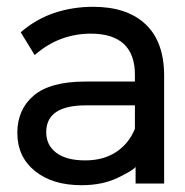

<svg xmlns="http://www.w3.org/2000/svg" viewBox="-20 -530 545 565"><path d="M463 -307V10H379V-39Q374 -30 328 -7.5Q282 15 220 15Q134 15 82.5 -27Q31 -69 31 -139Q31 -208 79.5 -249Q128 -290 231 -290H377V-310Q377 -370 344.5 -400.5Q312 -431 247 -431Q203 -431 161.5 -416Q120 -401 82 -368L41 -435Q86 -474 140 -492Q194 -510 254 -510Q354 -510 408.5 -458.5Q463 -407 463 -307ZM377 -151V-220H233Q116 -220 116 -141Q116 -103 145.5 -80.5Q175 -58 231 -58Q284 -58 321.5 -82.5Q359 -107 377 -151Z"/></svg>

Font: AtCorfu Sans
Style: AtCorfu Sans Regular
Weight: 400
Designer: Kostas Teopoulos
Foundry: Kostas Teopoulos
Version: Version 1.00 July 8, 2025, initial release